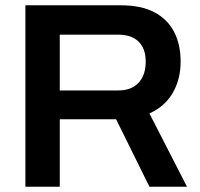

<svg xmlns="http://www.w3.org/2000/svg" viewBox="-20 -706 757 726"><path d="M76 0V-686H437Q513 -686 563 -660Q613 -634 638 -586Q663 -538 663 -473Q663 -406 633 -354.5Q603 -303 545 -277L687 0H545L419 -255H206V0ZM206 -364H427Q477 -364 504 -393Q531 -422 531 -473Q531 -506 519 -528.5Q507 -551 484 -563Q461 -575 427 -575H206Z"/></svg>

Font: Archivo SemiBold
Style: Regular
Weight: 600
Designer: Hector Gatti
Foundry: Omnibus-Type
Version: Version 2.001